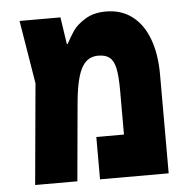

<svg xmlns="http://www.w3.org/2000/svg" viewBox="-47 -663 695 709"><g transform="rotate(-5 300.0 -308.0)"><path d="M550 -366V0H295.5V-157H398V-320.5Q398 -373 392 -401.8Q386 -430.5 371.2 -443Q356.5 -455.5 328.5 -455.5Q301 -455.5 282.8 -438.5Q264.5 -421.5 253.8 -385.2Q243 -349 237.5 -288.5L211.5 0H55L89 -374L50.5 -608.5H202L217 -508.5H220Q235 -536.5 248.8 -556.5Q262.5 -576.5 293.8 -596Q325 -615.5 371 -615.5Q428 -615.5 468.2 -584.8Q508.5 -554 529.2 -498Q550 -442 550 -366Z"/></g></svg>

Font: JuliaMono Black
Style: Regular
Weight: 900
Monospace: yes
Designer: cormullion
Foundry: corm
Version: Version 0.054; ttfautohint (v1.8.4)